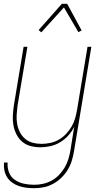

<svg xmlns="http://www.w3.org/2000/svg" viewBox="-22 -766 542 1009"><path d="M158 223Q137 223 116.5 220.5Q96 218 77 211.5Q58 205 42 193.5Q26 182 15.5 165.5Q5 149 1 129Q-3 109 -1 88H18Q16 116 25.5 140.5Q35 165 56.5 179.5Q78 194 104 199.5Q130 205 158 205Q181 205 204 200Q227 195 248.5 183.5Q270 172 287.5 154Q305 136 317.5 115Q330 94 337 71Q344 48 348 25L368 -100Q356 -75 337 -54Q318 -33 294 -18.5Q270 -4 243 2Q216 8 191 8Q164 8 139 1.5Q114 -5 95 -21Q76 -37 64.5 -60Q53 -83 48.5 -108Q44 -133 45.5 -159.5Q47 -186 51 -213L102 -520H122L70 -210Q67 -186 65.5 -162Q64 -138 68 -115Q72 -92 82.5 -71.5Q93 -51 110 -36.5Q127 -22 149.5 -16Q172 -10 197 -10Q219 -10 242.5 -15Q266 -20 287 -32Q308 -44 325 -62Q342 -80 354 -100.5Q366 -121 372.5 -143.5Q379 -166 383 -189L438 -520H458L367 28Q363 53 355.5 78Q348 103 334 126Q320 149 300.5 168Q281 187 257 200Q233 213 208 218Q183 223 158 223ZM195 -596 181 -608 303 -746H331L407 -606L390 -597L314 -727Z"/></svg>

Font: Iosevka Curly Thin
Style: Italic
Weight: 100
Italic angle: -9°
Monospace: yes
Designer: Belleve Invis
Foundry: Belleve Invis
Version: Version 22.1.2; ttfautohint (v1.8.4)